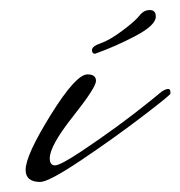

<svg xmlns="http://www.w3.org/2000/svg" viewBox="-20 -349 359 382"><path d="M31 -11Q31 -40 81 -120.5Q131 -201 154 -201Q171 -201 171 -188Q171 -175 125 -117Q79 -59 79 -34Q79 -20 89.5 -20Q100 -20 142 -48Q217 -98 280 -149L302 -167Q310 -172 314.5 -172Q319 -172 319 -166V-163Q323 -163 265.5 -119Q208 -75 142.5 -31Q77 13 60 13Q31 13 31 -11ZM290 -316Q290 -299 250.5 -278Q211 -257 169 -242Q163 -242 163 -249.5Q163 -257 180.5 -263Q198 -269 223.5 -288Q249 -307 257.5 -318Q266 -329 278 -329Q290 -329 290 -316Z"/></svg>

Font: Mrs Saint Delafield
Style: Regular
Weight: 400
Designer: Alejandro Paul
Foundry: Alejandro Paul
Version: Version 1.000